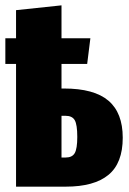

<svg xmlns="http://www.w3.org/2000/svg" viewBox="-20 -698 483 718"><path d="M439 -183Q439 -88 385.5 -44Q332 0 226 0H40V-459H0V-555H40V-660L210 -678V-555H318L306 -459H210V-367H219Q332 -367 385.5 -321.5Q439 -276 439 -183ZM269 -186Q269 -232 259.5 -248.5Q250 -265 225 -265H210V-109H226Q250 -109 259.5 -125.5Q269 -142 269 -186Z"/></svg>

Font: Fira Sans Compressed ExtraBold
Style: Regular
Weight: 800
Width: 1
Designer: bBox Type GmbH & Carrois Corporate GbR & Edenspiekermann AG
Foundry: bBox Type GmbH & Carrois Corporate GbR & Edenspiekermann AG
Version: Version 4.301